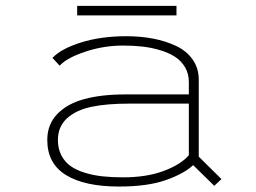

<svg xmlns="http://www.w3.org/2000/svg" viewBox="-20 -638 890 668"><path d="M248.5 -617.5H594V-584.5H248.5ZM419.5 -512Q468.5 -512 512 -503.8Q555.5 -495.5 592 -478.5Q628.5 -461.5 650 -431.2Q671.5 -401 671.5 -361V-93L750.5 -15L725.5 8.5L652 -63.5Q621.5 -34.5 558 -11.8Q494.5 11 393.5 11Q274.5 11 209.5 -29Q144.5 -69 144.5 -151Q144.5 -205 179 -241Q213.5 -277 273 -293.2Q332.5 -309.5 415.5 -309.5H637V-353Q637 -381.5 623.8 -404Q610.5 -426.5 588.8 -440.5Q567 -454.5 536.8 -463.5Q506.5 -472.5 475.2 -476Q444 -479.5 408.5 -479.5Q340.5 -479.5 276.8 -458.2Q213 -437 187.5 -409.5L162.5 -436.5Q192.5 -468.5 261.8 -490.2Q331 -512 419.5 -512ZM408 -21Q490.5 -21 550.2 -43.5Q610 -66 637 -98V-277.5H428.5Q350.5 -277.5 297.5 -266.2Q244.5 -255 213 -226.2Q181.5 -197.5 181.5 -151Q181.5 -121 193.2 -98Q205 -75 225.2 -60.5Q245.5 -46 275 -37Q304.5 -28 336.8 -24.5Q369 -21 408 -21Z"/></svg>

Font: League Mono Wide Thin
Style: Regular
Weight: 100
Width: 8
Designer: Tyler Finck
Foundry: The League of Moveable Type / Tyler Finck
Version: Version 2.210